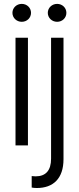

<svg xmlns="http://www.w3.org/2000/svg" viewBox="-20 -737 400 973"><path d="M58.6 0H121.6V-545.9H58.6ZM43 -671.9C43 -646.5 64 -626.5 90.3 -626.5C116.7 -626.5 137.2 -646.5 137.2 -671.9C137.2 -697.3 116.7 -717.3 90.3 -717.3C64 -717.3 43 -697.3 43 -671.9ZM140.6 213.4C147.9 214.8 155.8 215.8 166.5 215.8C249.5 215.8 301.8 168 301.8 69.8V-545.9H238.8V66.9C238.8 126.5 212.4 156.7 160.2 156.7C154.3 156.7 147.5 156.2 140.6 155.3ZM222.2 -671.9C222.2 -646.5 243.2 -626.5 269.5 -626.5C295.9 -626.5 316.4 -646.5 316.4 -671.9C316.4 -697.3 295.9 -717.3 269.5 -717.3C243.2 -717.3 222.2 -697.3 222.2 -671.9Z"/></svg>

Font: Guggenheim Sans Display Light
Style: Regular
Weight: 300
Designer: Modified by Tom Baber under direction of Pentagram Design 2023
Foundry: rsms
Version: Version 1.001;Glyphs 3.1.2 (3151)